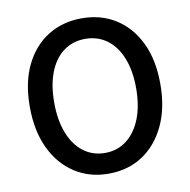

<svg xmlns="http://www.w3.org/2000/svg" viewBox="-84 -833 922 930"><g transform="rotate(-10 377.0 -368.0)"><path d="M377 14Q283 14 210.5 -33Q138 -80 97 -166.5Q56 -253 56 -371Q56 -490 97 -574.5Q138 -659 210.5 -704.5Q283 -750 377 -750Q472 -750 544 -704.5Q616 -659 657 -574.5Q698 -490 698 -371Q698 -253 657 -166.5Q616 -80 544 -33Q472 14 377 14ZM377 -88Q438 -88 483.5 -123Q529 -158 554 -221.5Q579 -285 579 -371Q579 -457 554 -519.5Q529 -582 483.5 -615.5Q438 -649 377 -649Q316 -649 270.5 -615.5Q225 -582 200.5 -519.5Q176 -457 176 -371Q176 -285 200.5 -221.5Q225 -158 270.5 -123Q316 -88 377 -88Z"/></g></svg>

Font: Noto Sans HK Thin Medium
Style: Regular
Weight: 500
Version: Version 2.004-H2;hotconv 1.0.118;makeotfexe 2.5.65603